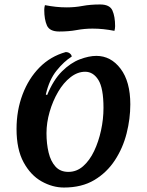

<svg xmlns="http://www.w3.org/2000/svg" viewBox="-20 -824 657 859"><path d="M266 15Q215 15 166 -12.5Q117 -40 85.5 -98Q54 -156 54 -247Q54 -330 81 -401.5Q108 -473 157 -522.5Q206 -572 274 -591Q285 -591 292.5 -585Q300 -579 301 -571Q266 -549 233 -508Q200 -467 185 -401L191 -399Q219 -467 257.5 -505Q296 -543 337 -558.5Q378 -574 411 -574Q476 -574 519.5 -516.5Q563 -459 563 -357Q563 -293 546.5 -227.5Q530 -162 494 -107Q458 -52 402 -18.5Q346 15 266 15ZM286 -55Q323 -55 352 -80.5Q381 -106 401 -148Q421 -190 432 -240.5Q443 -291 443 -341Q443 -430 420 -466.5Q397 -503 361 -503Q327 -503 295.5 -478.5Q264 -454 240 -413Q216 -372 202 -323.5Q188 -275 188 -228Q188 -181 197.5 -141.5Q207 -102 228.5 -78.5Q250 -55 286 -55ZM245 -683Q202 -683 190 -710Q178 -737 178 -780Q178 -790 181 -801Q207 -796 230.5 -793.5Q254 -791 279 -791Q315 -791 349.5 -797.5Q384 -804 428 -804Q471 -804 483 -777Q495 -750 495 -707Q495 -697 492 -686Q466 -691 442.5 -693.5Q419 -696 394 -696Q358 -696 323 -689.5Q288 -683 245 -683Z"/></svg>

Font: Merienda SemiBold
Style: Regular
Weight: 600
Designer: Eduardo Rodriguez Tunni
Foundry: Eduardo Rodriguez Tunni
Version: Version 2.001; ttfautohint (v1.8.4.7-5d5b)